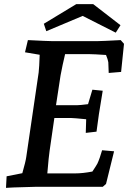

<svg xmlns="http://www.w3.org/2000/svg" viewBox="-20 -904 633 929"><path d="M12 -51 88 -66Q104 -122 107 -144L167 -553Q170 -578 172 -639L101 -651L115 -710Q213 -705 232 -705H452Q472 -705 564 -710L580 -692L566 -556L506 -551L504 -603Q502 -616 493 -638Q433 -642 414 -642H295Q282 -588 273 -539L251 -395H354Q366 -395 406 -400L427 -470L477 -465Q455 -336 447 -267L395 -261L397 -327Q337 -333 325 -333H243L220 -174Q216 -149 209 -65H343Q380 -65 427 -74Q445 -101 451 -112Q456 -122 463 -142Q470 -162 474 -177L532 -172L493 -14L477 0H362H148L45 3Q21 5 9 5ZM380 -827 204 -753 192 -789 349 -884H431L563 -782L540 -746Z"/></svg>

Font: Andada Pro SemiBold
Style: Italic
Weight: 600
Italic angle: -6.99998°
Designer: Carolina Giovagnoli
Foundry: Huerta Tipografica
Version: Version 3.005